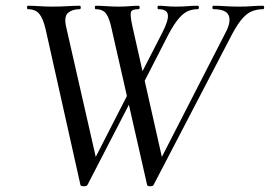

<svg xmlns="http://www.w3.org/2000/svg" viewBox="-20 -645 939 668"><path d="M492 -1 369 -542Q361 -581 349.5 -597Q338 -613 313 -613Q310 -613 310 -619Q310 -625 313 -625Q331 -625 351.5 -623.5Q372 -622 391 -622Q414 -622 431 -623.5Q448 -625 461 -625Q466 -625 466 -619Q466 -613 461 -613Q439 -613 435.5 -603Q432 -593 441 -552L547 -82L499 -13L765 -532Q785 -570 775.5 -591.5Q766 -613 723 -613Q719 -613 719 -619Q719 -625 723 -625Q744 -625 763.5 -623.5Q783 -622 814 -622Q839 -622 855.5 -623.5Q872 -625 895 -625Q899 -625 899 -619Q899 -613 895 -613Q877 -613 859.5 -607Q842 -601 825 -582.5Q808 -564 788 -527L514 -1Q512 3 502.5 3Q493 3 492 -1ZM260 -1 139 -542Q130 -581 116.5 -597Q103 -613 77 -613Q74 -613 74 -619Q74 -625 77 -625Q96 -625 118 -623.5Q140 -622 160 -622Q191 -622 214.5 -623.5Q238 -625 257 -625Q261 -625 261 -619Q261 -613 257 -613Q232 -613 217 -600.5Q202 -588 210 -552L317 -82L269 -13L442 -351L454 -330L284 -1Q281 3 271 3Q261 3 260 -1ZM466 -330 452 -351 545 -532Q567 -575 564 -594Q561 -613 531 -613Q528 -613 528 -619Q528 -625 531 -625Q546 -625 559 -623.5Q572 -622 594 -622Q617 -622 632 -623.5Q647 -625 668 -625Q672 -625 672 -619Q672 -613 668 -613Q651 -613 635.5 -607Q620 -601 603.5 -582.5Q587 -564 567 -527Z"/></svg>

Font: Cormorant Garamond Light Medium
Style: Italic
Weight: 500
Italic angle: -10°
Version: Version 4.001